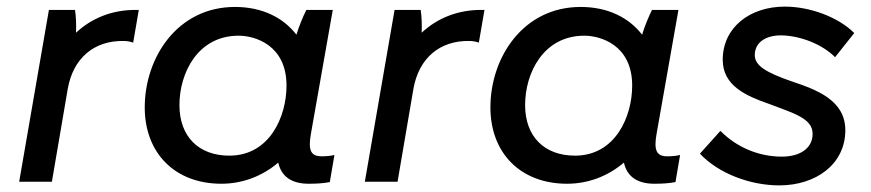

<svg xmlns="http://www.w3.org/2000/svg" viewBox="-20 -550 2636 581"><path d="M38 0H137L185 -281C201 -373 264 -428 355 -426C365 -426 375 -424 383 -421L400 -520H389C319 -520 257 -495 210 -451C211 -475 210 -501 207 -520H128Z M914 6C937 6 957 5 978 1L992 -81C979 -78 967 -77 953 -77C920 -77 912 -96 921 -146L987 -520H907C896 -498 885 -471 877 -445C837 -497 773 -529 691 -529C517 -529 418 -376 418 -225C418 -88 508 6 650 6C714 6 774 -17 822 -58C831 -17 861 6 914 6ZM702 -442C750 -442 847 -415 847 -291C847 -197 796 -79 674 -79C581 -79 523 -137 523 -232C523 -330 579 -442 702 -442Z M1084 0H1183L1231 -281C1247 -373 1310 -428 1401 -426C1411 -426 1421 -424 1429 -421L1446 -520H1435C1365 -520 1303 -495 1256 -451C1257 -475 1256 -501 1253 -520H1174Z M1960 6C1983 6 2003 5 2024 1L2038 -81C2025 -78 2013 -77 1999 -77C1966 -77 1958 -96 1967 -146L2033 -520H1953C1942 -498 1931 -471 1923 -445C1883 -497 1819 -529 1737 -529C1563 -529 1464 -376 1464 -225C1464 -88 1554 6 1696 6C1760 6 1820 -17 1868 -58C1877 -17 1907 6 1960 6ZM1748 -442C1796 -442 1893 -415 1893 -291C1893 -197 1842 -79 1720 -79C1627 -79 1569 -137 1569 -232C1569 -330 1625 -442 1748 -442Z M2338 11C2449 11 2538 -53 2538 -156C2538 -246 2453 -278 2375 -304C2297 -331 2264 -352 2264 -383C2264 -422 2297 -443 2344 -443C2401 -442 2467 -417 2507 -377L2565 -450C2516 -499 2430 -530 2355 -530C2249 -530 2167 -467 2167 -369C2167 -291 2237 -260 2306 -236C2382 -207 2439 -192 2439 -145C2439 -100 2399 -76 2346 -76C2275 -76 2208 -105 2160 -154L2098 -85C2155 -24 2252 11 2338 11Z"/></svg>

Font: Fixel Display 20240404 Medium
Style: Italic
Weight: 500
Italic angle: -10°
Designer: AlfaBravo + MacPaw
Foundry: Kyrylo Tkachov, Marchela Mozhyna, Serhii Makarenko, Maria Weinstein, Zakhar Kryvoshyya
Version: Version 1.211;Glyphs 3.2 (3225)